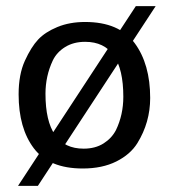

<svg xmlns="http://www.w3.org/2000/svg" viewBox="-20 -540 553 629"><path d="M39 69 425 -520H490L104 69ZM259 -403Q221 -403 193.5 -386Q166 -369 153 -342Q129 -291 129 -233Q129 -53 254 -53Q292 -53 319 -70Q346 -87 360 -114Q384 -164 384 -223Q384 -403 259 -403ZM259 -468Q370 -468 421 -399Q472 -330 472 -219Q472 -139 430 -71Q407 -34 361 -11Q315 12 251 12Q141 12 91 -54Q41 -120 41 -231Q41 -296 61.5 -341Q82 -386 105 -410.5Q128 -435 168 -451.5Q208 -468 259 -468Z"/></svg>

Font: Average Sans
Style: Regular
Weight: 400
Designer: Eduardo Rodriguez Tunni
Foundry: Eduardo Rodriguez Tunni
Version: Version 1.002